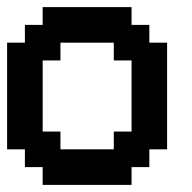

<svg xmlns="http://www.w3.org/2000/svg" viewBox="-20 -520 540 540"><path d="M300 -350H350V-150H300V-100H150V-150H100V-350H150V-400H300ZM50 -450V-400H0V-100H50V-50H100V0H350V-50H400V-100H450V-400H400V-450H350V-500H100V-450Z"/></svg>

Font: Analogue OS
Style: Regular
Weight: 400
Designer: AbFarid
Version: Version 1.000